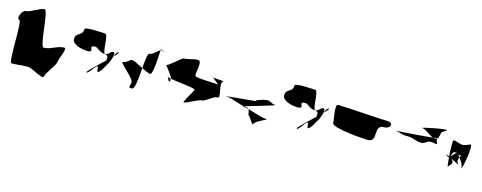

<svg xmlns="http://www.w3.org/2000/svg" viewBox="-29 -1353 4978 1982"><g transform="rotate(15 2460.0 -361.5)"><path d="M43 -530C81 -530 45 -74 83 -74C155 -74 187 -84 259 -84C297 -84 441 9 441 -30C441 -60 538 -180 538 -210C538 -247 605 -372 569 -372C494 -372 435 -316 361 -316C319 -316 311 -703 269 -703C225 -703 131 -634 87 -634C45 -634 8 -530 43 -530Z M641 -484C641 -426 746 -400 804 -400C902 -400 779 -464 877 -464C901 -464 933 -416 990 -416C1029 -416 1033 -459 1071 -459C1127 -459 957 -128 957 -244C957 -338 891 -184 857 -184C819 -184 1161 -470 1123 -470C1079 -470 1066 -316 1032 -316C991 -316 1055 -412 997 -412C956 -412 977 -622 936 -622C901 -622 718 -639 718 -608C718 -532 641 -560 641 -484Z M1350 -145C1411 -145 1387 -538 1434 -538C1478 -538 1505 -606 1561 -606C1598 -606 1536 -584 1536 -628C1536 -670 1531 -340 1495 -340C1449 -340 1313 -430 1280 -430C1253 -430 1229 -386 1191 -386C1152 -386 1330 -250 1330 -210C1330 -158 1298 -145 1350 -145Z M1710 -317C1698 -294 1670 -388 1674 -362C1676 -336 1984 -324 1979 -298C1975 -277 1884 -142 1905 -144C1952 -151 2040 -214 2086 -214C2113 -213 2198 -292 2225 -284C2277 -270 2196 -436 2244 -460C2260 -468 2126 -462 2120 -480C2114 -492 2206 -400 2218 -408C2240 -424 1955 -415 1950 -442C1942 -480 1982 -594 1942 -606C1914 -614 1818 -580 1788 -583C1769 -584 1647 -462 1632 -474C1616 -484 1728 -352 1710 -352C1676 -350 1726 -348 1710 -317Z M2625 -352C2663 -352 2270 -319 2309 -319C2381 -319 2478 -262 2550 -262C2589 -262 2581 -152 2581 -190C2581 -220 2655 -82 2655 -112C2655 -149 2808 -200 2771 -200C2697 -200 2584 -260 2509 -260C2468 -260 2865 -364 2823 -364C2779 -364 2779 -390 2735 -390C2693 -390 2590 -352 2625 -352Z M2887 -484C2887 -426 2992 -400 3050 -400C3148 -400 3025 -464 3123 -464C3147 -464 3179 -416 3236 -416C3275 -416 3279 -459 3317 -459C3373 -459 3203 -128 3203 -244C3203 -338 3137 -184 3103 -184C3065 -184 3407 -470 3369 -470C3325 -470 3312 -316 3278 -316C3237 -316 3301 -412 3243 -412C3202 -412 3223 -622 3182 -622C3147 -622 2964 -639 2964 -608C2964 -532 2887 -560 2887 -484Z M3839 -262C3957 -262 3849 -432 3967 -432C4040 -432 4059 -504 3985 -504C3903 -504 3534 -532 3451 -532C3412 -532 3450 -378 3450 -339C3450 -287 3787 -262 3839 -262Z M4095 -428C4154 -422 4160 -403 4220 -406C4303 -410 4367 -344 4430 -397C4482 -440 4567 -370 4533 -430C4514 -466 4555 -471 4517 -458C4465 -442 4409 -522 4355 -526C4307 -528 4643 -594 4601 -567C4534 -524 4563 -545 4538 -470C4533 -454 4077 -430 4095 -428Z M4754 -374C4759 -354 4689 -316 4707 -308C4729 -299 4744 -284 4745 -260C4745 -236 4720 -232 4710 -210C4701 -192 4679 -494 4698 -490C4801 -470 4776 -449 4873 -490C4918 -510 4851 -184 4849 -234C4846 -278 4803 -338 4767 -363C4697 -413 4730 -260 4668 -321C4629 -359 4846 -228 4806 -264C4757 -308 4849 -379 4790 -352C4765 -341 4747 -400 4754 -374Z"/></g></svg>

Font: CiSf CamouflageKit II
Style: Regular
Weight: 400
Version: Version 1